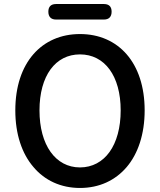

<svg xmlns="http://www.w3.org/2000/svg" viewBox="-20 -919 794 953"><path d="M146 -90C202 -23 283 14 377 14C472 14 552 -23 609 -90C665 -156 698 -253 698 -371C698 -608 567 -750 377 -750C188 -750 56 -609 56 -371C56 -253 89 -156 146 -90ZM231 -165C196 -214 176 -285 176 -371C176 -543 255 -649 377 -649C499 -649 579 -543 579 -371C579 -285 559 -214 524 -165C489 -116 438 -88 377 -88C316 -88 266 -116 231 -165ZM377 -899H258C233 -899 220 -886 220 -861C220 -836 233 -822 258 -822H377H496C521 -822 534 -836 534 -861C534 -886 521 -899 496 -899Z"/></svg>

Font: GenSenRounded2 TW M
Style: Regular
Weight: 500
Version: Version 2.100;PS 2.1;hotconv 16.6.51;makeotf.lib2.5.65220 DE